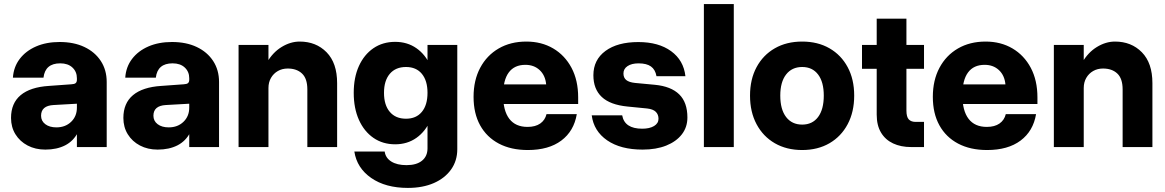

<svg xmlns="http://www.w3.org/2000/svg" viewBox="-20 -720 5706 940"><path d="M502.4 -318.5Q502.4 -377.3 473.6 -421.4Q444.7 -465.6 393.1 -490Q341.5 -514.4 272 -514.4Q206.7 -514.4 156.6 -492.6Q106.4 -470.8 76.5 -431.5Q46.7 -392.3 43.2 -339.8H192.9Q201.1 -409.9 274.9 -409.9Q312.8 -409.9 334.6 -389.4Q356.5 -368.9 356.5 -336.9V0H502.4ZM384.6 -186 356.5 -193.2Q356.5 -150.6 328.1 -123.5Q299.8 -96.4 256.1 -96.4Q222.5 -96.4 201.8 -112Q181.1 -127.7 181.1 -153.4Q181.1 -202.4 242.2 -205.8L357.8 -212.3L356.5 -329.8Q356.5 -318.4 350.4 -313.1Q344.3 -307.9 328.9 -307.3L219.6 -299.4Q128.4 -293.6 81.2 -254.2Q34 -214.8 34 -142.5Q34 -97.6 55.6 -62.6Q77.3 -27.5 115.2 -7.6Q153.1 12.4 201.9 12.4Q258.1 12.4 299.1 -8.5Q340 -29.4 362.3 -73.3Q384.6 -117.2 384.6 -186Z M1052.4 -318.5Q1052.4 -377.3 1023.6 -421.4Q994.7 -465.6 943.1 -490Q891.5 -514.4 822 -514.4Q756.7 -514.4 706.6 -492.6Q656.4 -470.8 626.5 -431.5Q596.7 -392.3 593.2 -339.8H742.9Q751.1 -409.9 824.9 -409.9Q862.8 -409.9 884.6 -389.4Q906.5 -368.9 906.5 -336.9V0H1052.4ZM934.6 -186 906.5 -193.2Q906.5 -150.6 878.1 -123.5Q849.8 -96.4 806.1 -96.4Q772.5 -96.4 751.8 -112Q731.1 -127.7 731.1 -153.4Q731.1 -202.4 792.2 -205.8L907.8 -212.3L906.5 -329.8Q906.5 -318.4 900.4 -313.1Q894.3 -307.9 878.9 -307.3L769.6 -299.4Q678.4 -293.6 631.2 -254.2Q584 -214.8 584 -142.5Q584 -97.6 605.6 -62.6Q627.3 -27.5 665.2 -7.6Q703.1 12.4 751.9 12.4Q808.1 12.4 849.1 -8.5Q890 -29.4 912.3 -73.3Q934.6 -117.2 934.6 -186Z M1484.7 -282.2V0H1630.5V-313Q1630.5 -411.6 1578.9 -464.1Q1527.4 -516.5 1447.3 -516.5Q1402.1 -516.5 1358.6 -489.9Q1315.1 -463.3 1286.8 -413.8Q1258.5 -364.3 1258.3 -294.8L1294.3 -289.2Q1294.3 -317.2 1306.7 -338.6Q1319.1 -360.1 1340.4 -372.3Q1361.6 -384.5 1388.7 -384.5Q1432.6 -384.5 1458.6 -360Q1484.7 -335.5 1484.7 -282.2ZM1148 -500V0H1294.3V-500Z M1860 -265.6Q1860 -205.7 1888.4 -172.3Q1916.8 -138.8 1967.7 -138.8Q2017.7 -138.8 2045.3 -172.3Q2073 -205.7 2073 -265.6Q2073 -325.1 2045.3 -358.6Q2017.7 -392 1967.7 -392Q1916.8 -392 1888.4 -358.6Q1860 -325.1 1860 -265.6ZM2112.8 -265.5Q2112.8 -190 2088 -133.2Q2063.3 -76.5 2018.7 -45Q1974.1 -13.5 1914.8 -13.5Q1853.9 -13.5 1808.3 -45Q1762.7 -76.5 1737.2 -133.2Q1711.8 -190 1711.8 -265.5Q1711.8 -340.7 1737.2 -396.8Q1762.7 -452.8 1808.3 -484Q1854 -515.1 1914.8 -515.1Q1974.1 -515.1 2018.7 -484Q2063.3 -452.9 2088 -396.8Q2112.8 -340.8 2112.8 -265.5ZM2218.8 -500V10.5Q2218.8 66.9 2188.6 109.6Q2158.3 152.4 2104.1 176.2Q2049.8 200 1976.8 200Q1867.6 200 1797.4 151.3Q1727.2 102.6 1714.8 22H1863.4Q1867.4 52.9 1895.5 70.7Q1923.6 88.5 1970.3 88.5Q2019.1 88.5 2046 66.8Q2073 45 2073 6V-500Z M2298.5 -245.9Q2298.5 -164.8 2330.6 -106.6Q2362.8 -48.3 2422.4 -16.9Q2482 14.5 2564 14.5Q2666.3 14.5 2728.1 -31.8Q2790 -78 2803.9 -161.3H2655.7Q2648.5 -131.7 2624.8 -115.2Q2601.1 -98.7 2562.7 -98.7Q2503.9 -98.7 2473.6 -138.1Q2443.2 -177.5 2443.2 -254.7Q2443.2 -327.9 2470.8 -365.2Q2498.4 -402.6 2552.2 -402.6Q2594.5 -402.6 2622.2 -376.7Q2649.8 -350.8 2653.9 -306.9H2438.1V-210.9H2810.6V-243Q2810.6 -326.6 2778.1 -387.9Q2745.5 -449.2 2688.3 -482.9Q2631.1 -516.5 2557 -516.5Q2479.7 -516.5 2421.5 -482.7Q2363.3 -448.9 2330.9 -388Q2298.5 -327.1 2298.5 -245.9Z M3148.2 -188.9Q3177.6 -185.6 3190.7 -172.5Q3203.9 -159.3 3203.9 -138.6Q3203.9 -116.2 3182.1 -103Q3160.3 -89.9 3124.2 -89.9Q3037.8 -89.9 3026.1 -155.3H2877Q2887 -78.1 2952.7 -32.8Q3018.5 12.4 3126.1 12.4Q3192.4 12.4 3241.6 -7.2Q3290.7 -26.9 3318.1 -62.1Q3345.4 -97.4 3345.4 -144.7Q3345.4 -218.8 3305.3 -258Q3265.2 -297.3 3185.9 -304.9L3088.7 -314Q3059.7 -317.1 3046 -328.2Q3032.3 -339.2 3032.3 -360.5Q3032.3 -383 3052.4 -396.4Q3072.4 -409.8 3106.3 -409.8Q3145.8 -409.8 3167 -394.6Q3188.3 -379.4 3194 -347.1H3335.7Q3326.9 -424.9 3265.6 -469.5Q3204.4 -514.1 3105.2 -514.1Q3003.3 -514.1 2944.2 -470.6Q2885.1 -427 2885.1 -351.6Q2885.1 -284 2926.1 -245.4Q2967.1 -206.7 3052.2 -198.4Z M3426.1 -700V0H3572.5V-700Z M3652 -251.8Q3652 -172 3684 -111.9Q3716 -51.9 3773.4 -18.7Q3830.9 14.5 3907.3 14.5Q3983.6 14.5 4040.9 -18.7Q4098.1 -51.9 4130 -111.9Q4162 -172 4162 -251.9Q4162 -331.9 4130 -391.3Q4098.1 -450.8 4040.9 -483.6Q3983.6 -516.5 3907.3 -516.5Q3830.9 -516.5 3773.5 -483.6Q3716.1 -450.8 3684 -391.2Q3652 -331.7 3652 -251.8ZM4013.1 -252Q4013.1 -184.3 3985.2 -147.1Q3957.3 -110 3907.4 -110Q3857.1 -110 3828.6 -147.1Q3800.1 -184.3 3800.1 -252Q3800.1 -318.6 3828.6 -355.3Q3857.1 -392 3907.4 -392Q3957.3 -392 3985.2 -355.3Q4013.1 -318.6 4013.1 -252Z M4200.2 -500V-383.3H4503.8V-500ZM4503.8 -123.2H4462.7Q4440.8 -123.2 4429.2 -135.4Q4417.7 -147.7 4417.7 -178.7V-628.6H4272.2V-158.7Q4272.2 -106.1 4293.4 -70.8Q4314.6 -35.5 4352.6 -17.8Q4390.6 0 4441.2 0H4503.8Z M4547 -245.9Q4547 -164.8 4579.1 -106.6Q4611.3 -48.3 4670.9 -16.9Q4730.5 14.5 4812.5 14.5Q4914.8 14.5 4976.6 -31.8Q5038.5 -78 5052.4 -161.3H4904.2Q4897 -131.7 4873.3 -115.2Q4849.6 -98.7 4811.2 -98.7Q4752.4 -98.7 4722.1 -138.1Q4691.7 -177.5 4691.7 -254.7Q4691.7 -327.9 4719.3 -365.2Q4746.9 -402.6 4800.7 -402.6Q4843 -402.6 4870.7 -376.7Q4898.3 -350.8 4902.4 -306.9H4686.6V-210.9H5059.1V-243Q5059.1 -326.6 5026.6 -387.9Q4994 -449.2 4936.8 -482.9Q4879.6 -516.5 4805.5 -516.5Q4728.2 -516.5 4670 -482.7Q4611.8 -448.9 4579.4 -388Q4547 -327.1 4547 -245.9Z M5476.2 -282.2V0H5622V-313Q5622 -411.6 5570.4 -464.1Q5518.9 -516.5 5438.8 -516.5Q5393.6 -516.5 5350.1 -489.9Q5306.6 -463.3 5278.3 -413.8Q5250 -364.3 5249.8 -294.8L5285.8 -289.2Q5285.8 -317.2 5298.2 -338.6Q5310.6 -360.1 5331.9 -372.3Q5353.1 -384.5 5380.2 -384.5Q5424.1 -384.5 5450.1 -360Q5476.2 -335.5 5476.2 -282.2ZM5139.5 -500V0H5285.8V-500Z"/></svg>

Font: Overused Grotesk Light
Style: Regular
Weight: 300
Designer: RandomMaerks
Version: Version 0.005